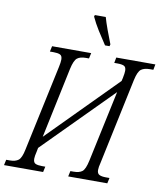

<svg xmlns="http://www.w3.org/2000/svg" viewBox="-123 -1012 946 1093"><g transform="rotate(10 349.5 -465.5)"><path d="M-25 0 -18 -32H3Q35 -32 52.5 -45.5Q70 -59 80 -109L186 -605Q192 -632 192 -648Q192 -670 179 -676Q166 -682 142 -682H120L127 -714H353L346 -682H328Q295 -682 278 -668.5Q261 -655 250 -605L164 -197L551 -588L555 -605Q561 -634 561 -648Q561 -670 548.5 -676Q536 -682 511 -682H492L498 -714H724L718 -682H698Q666 -682 648 -669Q630 -656 619 -605L514 -109Q507 -82 507 -66Q507 -45 520.5 -38.5Q534 -32 558 -32H579L572 0H346L353 -32H371Q404 -32 421 -45Q438 -58 449 -109L537 -521L149 -130L145 -109Q138 -80 138 -66Q138 -44 151 -38Q164 -32 188 -32H208L201 0ZM423 -771Q398 -808 374 -846.5Q350 -885 333 -922L336 -931H399Q407 -902 422.5 -859.5Q438 -817 452 -782L449 -771Z"/></g></svg>

Font: Noto Serif Condensed Light
Style: Italic
Weight: 300
Width: 3
Italic angle: -12°
Designer: Monotype Design Team
Foundry: Monotype Imaging Inc.
Version: Version 2.014; ttfautohint (v1.8.4.7-5d5b)